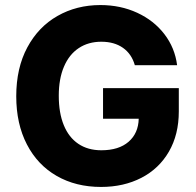

<svg xmlns="http://www.w3.org/2000/svg" viewBox="-20 -737 781 767"><path d="M384.8 -570.3Q333 -570.3 294.7 -544.9Q256.3 -519.5 235.6 -470.9Q214.8 -422.4 214.8 -354.5Q214.8 -285.6 234.9 -236.8Q254.9 -188 293 -162.4Q331.1 -136.7 384.8 -136.7Q454.6 -136.7 493.7 -170.7Q532.7 -204.6 534.2 -262.7H391.6V-384.8H694.3V-292Q694.3 -199.7 654.8 -131.3Q615.2 -63 544.7 -26.6Q474.1 9.8 383.8 9.8Q283.2 9.8 206.5 -34.2Q129.9 -78.1 87.4 -160.2Q44.9 -242.2 44.9 -352.5Q44.9 -465.3 89.1 -547.6Q133.3 -629.9 209.7 -673.3Q286.1 -716.8 380.9 -716.8Q461.4 -716.8 528.1 -686Q594.7 -655.3 636.7 -600.6Q678.7 -545.9 687.5 -476.6H518.6Q505.9 -521.5 471.2 -545.9Q436.5 -570.3 384.8 -570.3Z"/></svg>

Font: Pretendard Std ExtraBold
Style: Regular
Weight: 800
Designer: Base glyphs from Inter by Rasmus Andersson; Hangeul glyphs from Noto Sans CJK(Source Han Sans) by Jang Soo-young and Kan
Foundry: Kil Hyung-jin
Version: Version 1.309